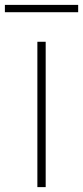

<svg xmlns="http://www.w3.org/2000/svg" viewBox="-44 -766 340 786"><path d="M109 0V-595H143V0ZM-24 -716V-746H276V-716Z"/></svg>

Font: Encode Sans SC Expanded Thin
Style: Regular
Weight: 250
Width: 7
Designer: Multiple Designers
Foundry: Impallari Type
Version: Version 3.002